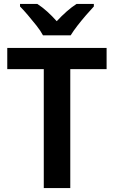

<svg xmlns="http://www.w3.org/2000/svg" viewBox="-20 -958 580 978"><path d="M338 0H203V-606H17V-714H523V-606H338ZM458 -925Q441 -907 418.5 -881Q396 -855 375 -828Q354 -801 340 -778H199Q187 -801 165.5 -828Q144 -855 122 -881Q100 -907 82 -925V-938H170Q195 -922 220 -899.5Q245 -877 269 -850Q294 -877 319.5 -899.5Q345 -922 370 -938H458Z"/></svg>

Font: Noto Sans Display SemiBold
Style: Regular
Weight: 600
Designer: Monotype Design Team
Foundry: Monotype Imaging Inc.
Version: Version 2.003